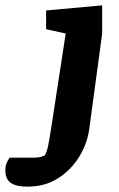

<svg xmlns="http://www.w3.org/2000/svg" viewBox="-140 -522 443 716"><path d="M-37 174Q-81 174 -100.5 159.5Q-120 145 -120 114Q-120 92 -111.5 78Q-103 64 -104 66H-19Q2 66 14.5 62.5Q27 59 28 56Q35 43 39.5 21.5Q44 0 52 -52L105 -397L32 -413V-483L241 -502V-397L193 -42Q186 12 156 61.5Q126 111 77 142.5Q28 174 -37 174Z"/></svg>

Font: Faustina Light ExtraBold
Style: Italic
Weight: 800
Italic angle: -8°
Version: Version 1.200